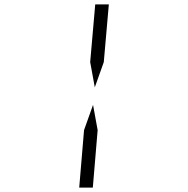

<svg xmlns="http://www.w3.org/2000/svg" viewBox="-20 -938 856 875"><path d="M425 -345 403 -83H341L363 -345L404 -460ZM391 -655 414 -918H476L453 -655L412 -540Z"/></svg>

Font: DSEG14 Modern
Style: Light Italic
Weight: 300
Italic angle: -5°
Designer: Keshikan(Twitter:@keshinomi_88pro)
Version: Version 0.46